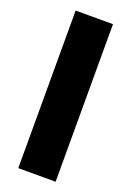

<svg xmlns="http://www.w3.org/2000/svg" viewBox="-142 -781 569 833"><g transform="rotate(20 143.0 -364.0)"><path d="M229 -727.5H56.6V0H229Z"/></g></svg>

Font: Inter ExtraBold
Style: Regular
Weight: 800
Designer: Rasmus Andersson
Foundry: rsms
Version: Version 4.001;git-9221beed3